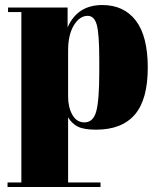

<svg xmlns="http://www.w3.org/2000/svg" viewBox="-20 -506 628 764"><path d="M329 -443Q297 -443 274 -405.5Q251 -368 251 -305V-122Q251 -79 268 -49Q285 -19 316 -19Q351 -19 363 -63Q375 -107 375 -217V-269Q375 -372 365 -407.5Q355 -443 329 -443ZM249 -476V-397Q288 -486 387 -486Q473 -486 520.5 -424Q568 -362 568 -237Q568 -110 516.5 -50Q465 10 362 10Q314 10 290 -2Q266 -14 251 -39V220H380V238H10V220H65V-458H12V-476Z"/></svg>

Font: Abril Fatface
Style: Regular
Weight: 400
Designer: Veronika Burian, Jos Scaglione
Foundry: TypeTogether
Version: Version 1.001